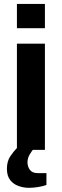

<svg xmlns="http://www.w3.org/2000/svg" viewBox="-20 -743 307 952"><path d="M63.9 -603.3V-723.4H202.7V-603.3ZM63.9 0V-526.4H202.7V0ZM123.9 188.3Q97.3 188.3 72.3 179.5Q47.2 170.8 30.7 150.1Q14.3 129.4 14.3 93.9Q14.3 56.9 30.8 32.2Q47.3 7.4 66.7 -12H150.7V-8Q139 2.4 127.7 21.9Q116.3 41.4 116.3 62Q116.3 82.7 128.1 99Q140 115.3 166.7 115.3H210.3V174.1Q191.2 181.1 166.9 184.7Q142.6 188.3 123.9 188.3Z"/></svg>

Font: Archivo Variable SemiBold
Style: Regular
Weight: 600
Designer: Hector Gatti
Foundry: Omnibus-Type
Version: Version 2.001